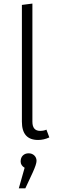

<svg xmlns="http://www.w3.org/2000/svg" viewBox="-20 -763 324 1062"><path d="M160.2 192.9 120.1 278.8H84L116.2 165Q94.2 151.9 94.2 130.4Q94.2 108.9 106.7 96.9Q119.1 85 138.2 85Q157.2 85 169.7 96.9Q182.1 108.9 182.1 127Q182.1 145 160.2 192.9ZM159.2 -89.8Q159.2 -39.1 202.1 -39.1Q222.2 -39.1 236.8 -45.9L252.9 -2.9Q222.2 11.2 190.9 11.2Q101.1 11.2 101.1 -89.8V-735.8L159.2 -743.2Z"/></svg>

Font: FiraSans-Light
Style: Regular
Weight: 300
Designer: Carrois Corporate & Edenspiekermann AG
Foundry: Carrois Corporate GbR & Edenspiekermann AG
Version: Version 3.106;PS 003.106;hotconv 1.0.70;makeotf.lib2.5.58329